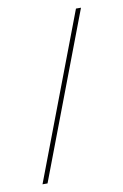

<svg xmlns="http://www.w3.org/2000/svg" viewBox="-72 -626 438 681"><g transform="rotate(-10 146.5 -285.5)"><path d="M43.5 11.2H25.4L250.5 -582H268.6Z"/></g></svg>

Font: Bacasime Antique
Style: Regular
Weight: 400
Designer: The DocRepair Project, Claus Eggers Sørensen
Foundry: Google
Version: Version 2.000